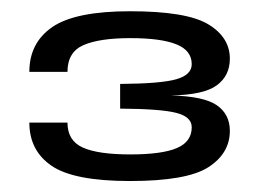

<svg xmlns="http://www.w3.org/2000/svg" viewBox="-20 -702 477 350"><path d="M217 -372Q320.5 -372 359.8 -397.2Q399 -422.5 399 -463.5Q399 -493.5 375.5 -510Q352 -526.5 291.5 -528Q351.5 -529 375.2 -546.5Q399 -564 399 -595Q399 -634 359.5 -657.8Q320 -681.5 217 -681.5Q117.5 -681.5 75.5 -652.8Q33.5 -624 33.5 -571H103Q103 -607 132.2 -619.8Q161.5 -632.5 217.5 -632.5Q273.5 -632.5 301.5 -621.2Q329.5 -610 329.5 -585Q329.5 -565.5 301.2 -557.5Q273 -549.5 199 -549V-504Q273.5 -503.5 301.5 -496.2Q329.5 -489 329.5 -470Q329.5 -443.5 302.2 -432Q275 -420.5 217.5 -420.5Q159 -420.5 131 -433Q103 -445.5 103 -478.5H33.5Q33.5 -427.5 74 -399.8Q114.5 -372 217 -372Z"/></svg>

Font: Anybody SemiExpanded SemiBold
Style: Regular
Weight: 600
Width: 6
Designer: Tyler Finck
Foundry: Etcetera Type Company
Version: Version 1.113;gftools[0.9.25]